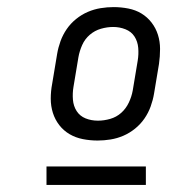

<svg xmlns="http://www.w3.org/2000/svg" viewBox="-20 -713 540 541"><path d="M255 -317Q234 -317 213.5 -321Q193 -325 176 -335Q159 -345 147 -360.5Q135 -376 129 -395Q123 -414 123 -435Q123 -456 127 -477L141 -561Q144 -579 150.5 -597Q157 -615 168 -631Q179 -647 194.5 -659.5Q210 -672 227.5 -679.5Q245 -687 263.5 -690Q282 -693 300 -693Q321 -693 341.5 -689Q362 -685 378.5 -675Q395 -665 407 -649.5Q419 -634 425 -615Q431 -596 431 -575Q431 -554 428 -533L414 -449Q411 -431 404.5 -413Q398 -395 387 -379Q376 -363 360.5 -350.5Q345 -338 327.5 -330.5Q310 -323 291.5 -320Q273 -317 255 -317ZM256 -373Q273 -373 290.5 -378Q308 -383 321.5 -395Q335 -407 343 -424Q351 -441 354 -458L368 -542Q371 -560 369.5 -578Q368 -596 359 -610Q350 -624 333.5 -630.5Q317 -637 299 -637Q282 -637 264.5 -632Q247 -627 233 -615Q219 -603 211.5 -586Q204 -569 201 -552L187 -468Q184 -450 185.5 -432Q187 -414 196 -400Q205 -386 221 -379.5Q237 -373 256 -373ZM111 -192V-244H391V-192Z"/></svg>

Font: Iosevka SS04 Light
Style: Italic
Weight: 300
Italic angle: -9°
Monospace: yes
Designer: Belleve Invis
Foundry: Belleve Invis
Version: Version 19.0.0; ttfautohint (v1.8.4)